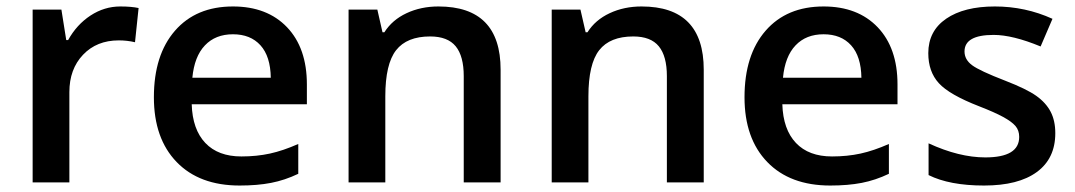

<svg xmlns="http://www.w3.org/2000/svg" viewBox="-20 -570 3360 600"><path d="M356 -549.8Q390.6 -549.8 413.1 -544.9L401.9 -438Q377.4 -443.8 351.1 -443.8Q282.2 -443.8 239.5 -398.9Q196.8 -354 196.8 -282.2V0H82V-540H171.9L187 -444.8H192.9Q219.7 -493.2 262.9 -521.5Q306.2 -549.8 356 -549.8Z M729 9.8Q603 9.8 532 -63.7Q460.9 -137.2 460.9 -266.1Q460.9 -398.4 526.9 -474.1Q592.8 -549.8 708 -549.8Q814.9 -549.8 877 -484.9Q939 -419.9 939 -306.2V-244.1H579.1Q581.5 -165.5 621.6 -123.3Q661.6 -81.1 734.4 -81.1Q782.2 -81.1 823.5 -90.1Q864.7 -99.1 912.1 -120.1V-26.9Q870.1 -6.8 827.1 1.5Q784.2 9.8 729 9.8ZM708 -462.9Q653.3 -462.9 620.4 -428.2Q587.4 -393.6 581.1 -327.1H826.2Q825.2 -394 793.9 -428.5Q762.7 -462.9 708 -462.9Z M1544.4 0H1429.2V-332Q1429.2 -394.5 1404.1 -425.3Q1378.9 -456.1 1324.2 -456.1Q1251.5 -456.1 1217.8 -413.1Q1184.1 -370.1 1184.1 -269V0H1069.3V-540H1159.2L1175.3 -469.2H1181.2Q1205.6 -507.8 1250.5 -528.8Q1295.4 -549.8 1350.1 -549.8Q1544.4 -549.8 1544.4 -352.1Z M2179.2 0H2064V-332Q2064 -394.5 2038.8 -425.3Q2013.7 -456.1 1959 -456.1Q1886.2 -456.1 1852.5 -413.1Q1818.8 -370.1 1818.8 -269V0H1704.1V-540H1793.9L1810.1 -469.2H1815.9Q1840.3 -507.8 1885.3 -528.8Q1930.2 -549.8 1984.9 -549.8Q2179.2 -549.8 2179.2 -352.1Z M2574.7 9.8Q2448.7 9.8 2377.7 -63.7Q2306.6 -137.2 2306.6 -266.1Q2306.6 -398.4 2372.6 -474.1Q2438.5 -549.8 2553.7 -549.8Q2660.6 -549.8 2722.7 -484.9Q2784.7 -419.9 2784.7 -306.2V-244.1H2424.8Q2427.2 -165.5 2467.3 -123.3Q2507.3 -81.1 2580.1 -81.1Q2627.9 -81.1 2669.2 -90.1Q2710.4 -99.1 2757.8 -120.1V-26.9Q2715.8 -6.8 2672.9 1.5Q2629.9 9.8 2574.7 9.8ZM2553.7 -462.9Q2499 -462.9 2466.1 -428.2Q2433.1 -393.6 2426.8 -327.1H2671.9Q2670.9 -394 2639.6 -428.5Q2608.4 -462.9 2553.7 -462.9Z M3277.8 -153.8Q3277.8 -74.7 3220.2 -32.5Q3162.6 9.8 3055.2 9.8Q2947.3 9.8 2881.8 -22.9V-122.1Q2977.1 -78.1 3059.1 -78.1Q3165 -78.1 3165 -142.1Q3165 -162.6 3153.3 -176.3Q3141.6 -189.9 3114.7 -204.6Q3087.9 -219.2 3040 -237.8Q2946.8 -273.9 2913.8 -310.1Q2880.9 -346.2 2880.9 -403.8Q2880.9 -473.1 2936.8 -511.5Q2992.7 -549.8 3088.9 -549.8Q3184.1 -549.8 3269 -511.2L3231.9 -424.8Q3144.5 -460.9 3085 -460.9Q2994.1 -460.9 2994.1 -409.2Q2994.1 -383.8 3017.8 -366.2Q3041.5 -348.6 3121.1 -317.9Q3188 -292 3218.3 -270.5Q3248.5 -249 3263.2 -220.9Q3277.8 -192.9 3277.8 -153.8Z"/></svg>

Font: f0_41667          
Style: Regular
Weight: 600
Foundry: Ascender Corporation
Version: Version 1.10